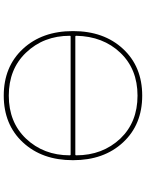

<svg xmlns="http://www.w3.org/2000/svg" viewBox="105 -908 790 1040"><g transform="rotate(-90 500.0 -388.0)"><path d="M643.6 -38.6Q580.1 -12.7 502 -12.7Q423.8 -12.7 360.4 -38.6Q296.9 -64.5 248.5 -116.7Q200.2 -168.9 176.3 -236.3Q152.3 -303.7 152.3 -387.7Q152.3 -471.7 176.3 -539.1Q200.2 -606.4 248.5 -658.7Q296.9 -710.9 360.4 -736.8Q423.8 -762.7 502 -762.7Q580.1 -762.7 643.6 -736.8Q707 -710.9 755.4 -658.7Q803.7 -606.4 827.6 -539.1Q851.6 -471.7 851.6 -387.7Q851.6 -303.7 827.6 -236.3Q803.7 -168.9 755.4 -116.7Q707 -64.5 643.6 -38.6ZM269.5 -130.9Q358.4 -38.1 502 -38.1Q645.5 -38.1 734.4 -131.3Q823.2 -224.6 826.2 -370.1Q826.2 -375 822.3 -375H182.6Q178.7 -375 178.7 -370.1Q178.7 -227.5 269.5 -130.9ZM269.5 -642.6Q178.7 -546.9 178.7 -405.3Q178.7 -400.4 182.6 -400.4H822.3Q826.2 -400.4 826.2 -404.3Q826.2 -546.9 734.4 -642.6Q645.5 -735.4 502 -735.4Q358.4 -735.4 269.5 -642.6Z"/></g></svg>

Font: Rounded Mgen+ 1mn thin
Style: Regular
Weight: 100
Designer: [Source Han Sans]
Ryoko NISHIZUKA  (kana & ideographs); Paul D. Hunt (Latin, Greek & Cyrillic); Wenlong ZHANG  (bopomofo
Version: Version 1.059.20150602